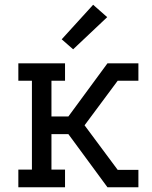

<svg xmlns="http://www.w3.org/2000/svg" viewBox="-20 -786 640 806"><path d="M57 0V-74H114V-447H57V-520H253V-447H196V-297H267L431 -520H561V-447H474L335 -260L474 -73H561V0H431L267 -223H196V-74H253V0ZM287 -579 239 -621 371 -766 430 -714Z"/></svg>

Font: Iosevka Etoile
Style: Regular
Weight: 400
Designer: Belleve Invis
Foundry: Belleve Invis
Version: Version 33.2.4